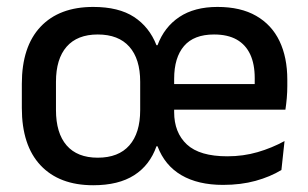

<svg xmlns="http://www.w3.org/2000/svg" viewBox="-20 -522 888 554"><path d="M249 12.5Q151 12.5 97 -45Q43 -102.5 43 -210.5V-280Q43 -387.5 97 -444.8Q151 -502 249 -502Q322.5 -502 366.8 -473Q411 -444 431.5 -391.5H434.5Q454 -444 497.5 -473Q541 -502 607.5 -502Q674.5 -502 719.2 -476.2Q764 -450.5 786.5 -403.5Q809 -356.5 809 -292V-273.5Q809 -256.5 807.5 -239Q806 -221.5 803.5 -205.5H713.5Q714.5 -231.5 714.8 -254.5Q715 -277.5 715 -296.5Q715 -337 702 -365Q689 -393 663 -407.8Q637 -422.5 597.5 -422.5Q539.5 -422.5 511 -389.2Q482.5 -356 482.5 -294.5V-247V-235.5V-198.5Q482.5 -139.5 519.2 -105.2Q556 -71 636 -71Q682 -71 723.2 -83Q764.5 -95 801 -115L792 -31.5Q760 -12 717.5 -0.2Q675 11.5 623.5 11.5Q551.5 11.5 503.5 -16.5Q455.5 -44.5 434.5 -100H431.5Q412.5 -45.5 367.2 -16.5Q322 12.5 249 12.5ZM437 -205.5V-279.5H783.5V-205.5ZM262 -67Q322 -67 353.2 -102.5Q384.5 -138 384.5 -204.5V-286Q384.5 -352 353.2 -387.2Q322 -422.5 262 -422.5Q203 -422.5 172.2 -387.2Q141.5 -352 141.5 -286V-204.5Q141.5 -138 172.2 -102.5Q203 -67 262 -67Z"/></svg>

Font: Anek Gurmukhi Medium
Style: Regular
Weight: 500
Designer: Sarang Kulkarni (Gurmukhi), Yesha Goshar (Latin)
Foundry: Ek Type
Version: Version 1.003